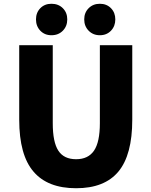

<svg xmlns="http://www.w3.org/2000/svg" viewBox="-20 -985 803 1019"><path d="M158 -74Q82 -162 82 -350V-745H260V-331Q260 -231 289.5 -185.5Q319 -140 384 -140Q448 -140 479 -185.5Q510 -231 510 -331V-745H682V-350Q682 -163 608.5 -74.5Q535 14 384 14Q233 14 158 -74ZM171 -882Q171 -918 194 -941.5Q217 -965 253 -965Q290 -965 313.5 -941.5Q337 -918 337 -882Q337 -846 313.5 -822Q290 -798 253 -798Q217 -798 194 -822Q171 -846 171 -882ZM427 -882Q427 -918 450.5 -941.5Q474 -965 510 -965Q546 -965 569 -941.5Q592 -918 592 -882Q592 -846 569 -822Q546 -798 510 -798Q474 -798 450.5 -822Q427 -846 427 -882Z"/></svg>

Font: Merged Yaku Han JP Black
Style: Regular
Weight: 900
Designer: Ryoko NISHIZUKA 西塚涼子 (kana, bopomofo & ideographs); Paul D. Hunt (Latin, Greek & Cyrillic); Sandoll Communications 산돌커뮤니
Foundry: Adobe
Version: Version 2.004